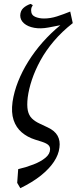

<svg xmlns="http://www.w3.org/2000/svg" viewBox="-20 -739 394 987"><path d="M84.5 228.4 68.4 201 73.5 130.5Q114.7 120.9 152.2 106.3Q189.7 91.8 213.6 72Q237.5 52.2 237.5 27.6Q237.5 14.7 228 6Q218.4 -2.7 196.4 -10L159.9 -21.5Q120.7 -33.9 91.8 -58.6Q62.8 -83.3 49.9 -121.9Q37 -160.5 44.5 -215.5Q52.1 -267 72.9 -319.5Q93.6 -372 125.6 -423.3Q157.6 -474.6 199.4 -522Q241.3 -569.3 290.3 -609.4L228.4 -597.5Q188.8 -590.1 155.9 -596Q122.9 -602 103.5 -618.9Q84.1 -635.9 84 -659.4Q84.8 -683.7 99.8 -697.5Q114.9 -711.4 137.4 -719L148.6 -712.6Q145.1 -707.3 142.5 -700.9Q140 -694.4 140 -686.4Q140 -661.8 160.2 -652.9Q180.4 -643.9 206 -643.9Q239.3 -643.9 273.1 -654.8Q306.8 -665.7 341 -679.6L354 -620.1Q298.4 -576.6 257.1 -527.8Q215.7 -479.1 187.9 -428.3Q160.2 -377.5 144 -328.9Q127.9 -280.4 122.5 -238Q117.7 -197.2 122.9 -171.4Q128.2 -145.6 144.2 -130Q160.1 -114.5 184.4 -103.4L225.4 -84Q261.4 -67.3 276 -41.2Q290.5 -15 285.5 20Q281.4 55.9 257.4 92.3Q233.4 128.6 190.4 163.2Q147.3 197.7 84.5 228.4Z"/></svg>

Font: Ancizar Serif Light
Style: Italic
Weight: 300
Italic angle: -4°
Designer: Cesar Puertas, Viviana Monsalve, Julian Moncada, Julian Prieto, Jose Castro, Felipe Aragon, Mariel Hernandez, Sara Alarc
Version: Version 8.100